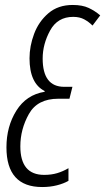

<svg xmlns="http://www.w3.org/2000/svg" viewBox="-20 -744 424 774"><path d="M256 -15V-66Q234 -53 210.5 -46Q187 -39 158 -39Q62 -39 62 -154Q62 -223 96.5 -284.5Q131 -346 215 -346H260L272 -394H239Q152 -394 152 -508Q152 -566 182 -621Q212 -676 275 -676Q301 -676 319.5 -666Q338 -656 353 -641L384 -682Q363 -700 337.5 -712Q312 -724 273 -724Q214 -724 175 -690.5Q136 -657 117.5 -607.5Q99 -558 99 -509Q99 -408 160 -377V-374Q86 -362 46 -298Q6 -234 6 -150Q6 10 150 10Q182 10 209.5 3Q237 -4 256 -15Z"/></svg>

Font: Noto Sans Display Condensed Light
Style: Italic
Weight: 300
Width: 3
Designer: Monotype Design team
Foundry: Monotype Imaging Inc.
Version: 1.000